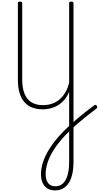

<svg xmlns="http://www.w3.org/2000/svg" viewBox="-20 -1440 1228 2385"><path d="M663 925Q608 925 568.5 900.5Q529 876 509 830.5Q489 785 489 724Q489 649 515 572Q541 495 589 417Q637 339 702.5 263Q768 187 847 117Q895 72 944 30.5Q993 -11 1044.5 -51.5Q1096 -92 1148 -130Q1160 -139 1168.5 -137Q1177 -135 1184 -124Q1190 -114 1187.5 -106Q1185 -98 1175 -89Q1119 -48 1064.5 -4Q1010 40 958 84Q906 128 858 174Q789 238 732.5 305.5Q676 373 634 443.5Q592 514 569.5 585Q547 656 547 723Q547 795 578 834.5Q609 874 669 874Q724 874 762 838.5Q800 803 819.5 734.5Q839 666 839 568V-300Q817 -247 784.5 -206.5Q752 -166 710 -138.5Q668 -111 617 -96.5Q566 -82 509 -82Q435 -82 377.5 -105Q320 -128 281 -174Q242 -220 222 -289Q202 -358 202 -448V-1401Q202 -1411 208 -1415.5Q214 -1420 228 -1420Q243 -1420 249.5 -1415.5Q256 -1411 256 -1401V-453Q256 -346 285 -275Q314 -204 371.5 -169Q429 -134 512 -134Q574 -134 627.5 -152.5Q681 -171 722.5 -207.5Q764 -244 794 -296Q824 -348 839 -414V-1401Q839 -1411 845.5 -1415.5Q852 -1420 866 -1420Q880 -1420 886.5 -1415.5Q893 -1411 893 -1401V566Q893 654 878 721Q863 788 834 833Q805 878 762 901.5Q719 925 663 925Z"/></svg>

Font: Playwrite BE WAL ExtraLight
Style: Regular
Weight: 250
Version: Version 1.002